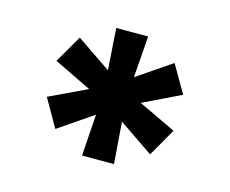

<svg xmlns="http://www.w3.org/2000/svg" viewBox="-66 -643 695 579"><g transform="rotate(15 281.0 -354.0)"><path d="M231.4 -154.3 240.2 -284.2 132.8 -210.9 83 -297.9 200.2 -353.5 83 -410.2 132.8 -496.1 240.2 -422.9 231.4 -552.7H331.1L321.3 -422.9L428.7 -496.1L478.5 -410.2L361.3 -353.5L478.5 -297.9L428.7 -210.9L321.3 -284.2L331.1 -154.3Z"/></g></svg>

Font: WEMIX Pretendard ExtraBold
Style: Regular
Weight: 800
Designer: Base glyphs from Inter by Rasmus Andersson; Hangeul glyphs from Noto Sans CJK(Source Han Sans) by Jang Soo-young and Kan
Foundry: Kil Hyung-jin
Version: Version 1.000